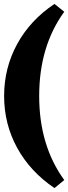

<svg xmlns="http://www.w3.org/2000/svg" viewBox="-20 -764 348 980"><path d="M258 196Q134 112 67.5 -9.5Q1 -131 1 -274Q1 -417 67.5 -539Q134 -661 258 -744L308 -704Q180 -528 180 -274Q180 -21 308 155Z"/></svg>

Font: Piazzolla Black
Style: Regular
Weight: 900
Designer: Juan Pablo del Peral
Foundry: Huerta Tipografica
Version: Version 1.330